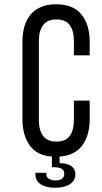

<svg xmlns="http://www.w3.org/2000/svg" viewBox="-20 -727 476 899"><path d="M242 -707C215.3 -707 192.2 -702.8 172.5 -694.5C152.8 -686.2 136.5 -674.3 123.5 -659C110.5 -643.7 100.8 -625.2 94.5 -603.5C88.2 -581.8 85 -557.7 85 -531V-169C85 -119.7 96.2 -79 118.5 -47C140.8 -15 175.7 2.7 223 6V56H232C264.7 56 281 66 281 86C281 107.3 266.7 118 238 118C210.7 116 197 106.3 197 89V82H146V90C146 109.3 154 124.5 170 135.5C186 146.5 208.7 152 238 152C268 152 291.3 146.3 308 135C324.7 123.7 333 108 333 88C333 72 326.5 59.5 313.5 50.5C300.5 41.5 282.3 37 259 37V6C307 2.7 342.5 -14.8 365.5 -46.5C388.5 -78.2 400 -119 400 -169V-256H326V-165C326 -133 319.5 -108.2 306.5 -90.5C293.5 -72.8 272.7 -64 244 -64C216 -64 195.3 -72.8 182 -90.5C168.7 -108.2 162 -133 162 -165V-535C162 -567 168.7 -591.8 182 -609.5C195.3 -627.2 216 -636 244 -636C272.7 -636 293.5 -627.2 306.5 -609.5C319.5 -591.8 326 -567 326 -535V-468H400V-531C400 -584.3 387.2 -627 361.5 -659C335.8 -691 296 -707 242 -707Z"/></svg>

Font: Bebas Neue Regular two
Style: Regular2
Weight: 400
Designer: Ryoichi Tsunekawa & LGV (GE)
Foundry: Free Software Foundation, Inc.
Version: Version 1.003 August 13, 2016